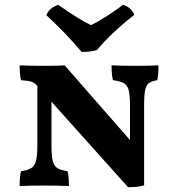

<svg xmlns="http://www.w3.org/2000/svg" viewBox="-20 -775 743 802"><path d="M642 -502Q642 -461 637 -440Q613 -436 602 -428Q591 -420 586.5 -399.5Q582 -379 582 -334V-1Q560 7 515 7L195 -350V-166Q195 -123 200.5 -102Q206 -81 220 -72.5Q234 -64 262 -60Q268 -38 268 2Q218 0 168 0Q104 0 62 2Q62 -38 68 -60Q96 -64 110 -72.5Q124 -81 130 -102Q136 -123 136 -166V-416L132 -420Q123 -430 110.5 -434Q98 -438 68 -440Q62 -462 62 -502Q104 -500 163 -500Q229 -500 250 -502L523 -190V-334Q523 -378 517.5 -398.5Q512 -419 497.5 -427.5Q483 -436 452 -440Q446 -460 446 -502Q496 -500 552 -500Q598 -500 642 -502ZM174 -711Q183 -740 223 -755Q311 -693 360 -670Q388 -683 430.5 -710.5Q473 -738 493 -755Q510 -751 523 -739Q536 -727 541 -713Q447 -640 385 -566Q360 -558 321 -558Q255 -637 174 -711Z"/></svg>

Font: Vollkorn SC
Style: Bold
Weight: 700
Designer: Friedrich Althausen
Foundry: Friedrich Althausen
Version: Version 4.015